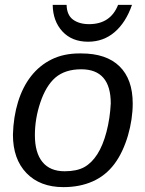

<svg xmlns="http://www.w3.org/2000/svg" viewBox="-20 -757 596 787"><path d="M524 -333Q524 -301 519 -267.5Q514 -234 504.5 -201.5Q495 -169 481 -139Q467 -109 449 -85Q413 -37 360 -13.5Q307 10 240 10Q144 10 88.5 -47.5Q33 -105 33 -205Q35 -278 54 -339.5Q73 -401 107.5 -445Q142 -489 191.5 -513.5Q241 -538 306 -538H313Q416 -538 470 -485Q524 -432 524 -333ZM434 -333Q434 -473 313 -473Q247 -473 207 -439Q168 -405 145 -336Q123 -270 123 -203Q123 -131 154 -93Q185 -55 245 -55Q295 -55 325.5 -72Q356 -89 379 -125Q402 -161 416.5 -216.5Q431 -272 434 -333ZM341 -586Q275 -586 236 -628Q197 -670 196 -737H253Q254 -695 279.5 -676.5Q305 -658 345 -658Q433 -658 464 -737H521Q496 -665 450 -625.5Q404 -586 341 -586Z"/></svg>

Font: Libra Sans Modern
Style: Italic
Weight: 400
Italic angle: -12°
Foundry: Stefan Peev, Context Ltd
Version: Version 1.000